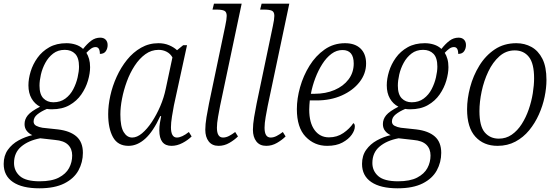

<svg xmlns="http://www.w3.org/2000/svg" viewBox="-60 -780 3018 1040"><path d="M153 240Q60 240 10 206Q-40 172 -40 108Q-40 63 -17.5 31.5Q5 0 40.5 -19.5Q76 -39 115 -48Q97 -56 85 -71Q73 -86 73 -108Q73 -134 90.5 -155.5Q108 -177 157 -202Q128 -217 111 -246.5Q94 -276 94 -318Q94 -353 106 -392.5Q118 -432 143 -467Q168 -502 207 -524Q246 -546 300 -546Q326 -546 349.5 -538.5Q373 -531 390 -515Q412 -543 434 -559.5Q456 -576 483 -576Q502 -576 512.5 -565Q523 -554 523 -536Q523 -517 513 -502.5Q503 -488 481 -488Q481 -525 458 -525Q445 -525 433 -516.5Q421 -508 408 -494Q417 -480 422.5 -460.5Q428 -441 428 -416Q428 -383 416.5 -343.5Q405 -304 380.5 -268.5Q356 -233 316.5 -210.5Q277 -188 221 -188Q205 -188 194 -190Q163 -177 142.5 -160.5Q122 -144 122 -122Q122 -106 136.5 -98.5Q151 -91 170 -88L254 -79Q320 -71 354.5 -40.5Q389 -10 389 48Q389 99 365 143Q341 187 288.5 213.5Q236 240 153 240ZM229 -226Q267 -226 294 -246Q321 -266 337 -297Q353 -328 360.5 -361Q368 -394 368 -419Q368 -467 347 -488.5Q326 -510 291 -510Q254 -510 228 -490Q202 -470 185.5 -439.5Q169 -409 161.5 -376Q154 -343 154 -316Q154 -269 175 -247.5Q196 -226 229 -226ZM155 202Q220 202 258.5 182Q297 162 314 130.5Q331 99 331 62Q331 26 308.5 4Q286 -18 238 -22L158 -31Q94 -19 55 14Q16 47 16 103Q16 146 48 174Q80 202 155 202Z M636 10Q578 10 552 -37Q526 -84 526 -162Q526 -209 537.5 -261.5Q549 -314 572 -364.5Q595 -415 628 -456Q661 -497 704 -521.5Q747 -546 798 -546Q830 -546 856 -535Q882 -524 899 -508L932 -535H953L882 -209Q877 -184 871.5 -149Q866 -114 866 -91Q866 -35 898 -35Q925 -35 963 -65L978 -41Q958 -21 928.5 -5.5Q899 10 869 10Q803 10 803 -74Q803 -95 806 -113Q809 -131 813 -151H808Q770 -68 727 -29Q684 10 636 10ZM656 -35Q682 -35 709.5 -58Q737 -81 762.5 -119.5Q788 -158 808 -204.5Q828 -251 838 -300L874 -469Q863 -489 843 -499.5Q823 -510 799 -510Q760 -510 727.5 -486.5Q695 -463 669.5 -424Q644 -385 627 -338.5Q610 -292 601 -245.5Q592 -199 592 -160Q592 -94 610 -64.5Q628 -35 656 -35Z M1124 10Q1089 10 1070.5 -14Q1052 -38 1052 -77Q1052 -106 1058.5 -145.5Q1065 -185 1072 -219L1160 -639Q1168 -676 1168 -694Q1168 -716 1154.5 -722Q1141 -728 1114 -728H1091L1099 -760H1249L1132 -206Q1127 -181 1121 -146.5Q1115 -112 1115 -88Q1115 -35 1148 -35Q1164 -35 1180.5 -43.5Q1197 -52 1214 -65L1229 -41Q1210 -22 1182.5 -6Q1155 10 1124 10Z M1382 10Q1347 10 1328.5 -14Q1310 -38 1310 -77Q1310 -106 1316.5 -145.5Q1323 -185 1330 -219L1418 -639Q1426 -676 1426 -694Q1426 -716 1412.5 -722Q1399 -728 1372 -728H1349L1357 -760H1507L1390 -206Q1385 -181 1379 -146.5Q1373 -112 1373 -88Q1373 -35 1406 -35Q1422 -35 1438.5 -43.5Q1455 -52 1472 -65L1487 -41Q1468 -22 1440.5 -6Q1413 10 1382 10Z M1712 10Q1643 10 1595.5 -39.5Q1548 -89 1548 -189Q1548 -246 1565.5 -308Q1583 -370 1616.5 -424Q1650 -478 1698.5 -512Q1747 -546 1809 -546Q1863 -546 1893 -517Q1923 -488 1923 -436Q1923 -381 1887.5 -335.5Q1852 -290 1791.5 -263Q1731 -236 1655 -236H1618Q1617 -226 1616 -211.5Q1615 -197 1615 -186Q1615 -115 1644 -75.5Q1673 -36 1722 -36Q1766 -36 1800 -59.5Q1834 -83 1854 -113Q1862 -109 1862 -95Q1862 -74 1845 -50Q1828 -26 1795 -8Q1762 10 1712 10ZM1644 -272Q1704 -272 1752 -292.5Q1800 -313 1828 -350Q1856 -387 1856 -436Q1856 -509 1795 -509Q1763 -509 1735.5 -488.5Q1708 -468 1686 -433.5Q1664 -399 1648 -357Q1632 -315 1624 -272Z M2094 240Q2001 240 1951 206Q1901 172 1901 108Q1901 63 1923.5 31.5Q1946 0 1981.5 -19.5Q2017 -39 2056 -48Q2038 -56 2026 -71Q2014 -86 2014 -108Q2014 -134 2031.5 -155.5Q2049 -177 2098 -202Q2069 -217 2052 -246.5Q2035 -276 2035 -318Q2035 -353 2047 -392.5Q2059 -432 2084 -467Q2109 -502 2148 -524Q2187 -546 2241 -546Q2267 -546 2290.5 -538.5Q2314 -531 2331 -515Q2353 -543 2375 -559.5Q2397 -576 2424 -576Q2443 -576 2453.5 -565Q2464 -554 2464 -536Q2464 -517 2454 -502.5Q2444 -488 2422 -488Q2422 -525 2399 -525Q2386 -525 2374 -516.5Q2362 -508 2349 -494Q2358 -480 2363.5 -460.5Q2369 -441 2369 -416Q2369 -383 2357.5 -343.5Q2346 -304 2321.5 -268.5Q2297 -233 2257.5 -210.5Q2218 -188 2162 -188Q2146 -188 2135 -190Q2104 -177 2083.5 -160.5Q2063 -144 2063 -122Q2063 -106 2077.5 -98.5Q2092 -91 2111 -88L2195 -79Q2261 -71 2295.5 -40.5Q2330 -10 2330 48Q2330 99 2306 143Q2282 187 2229.5 213.5Q2177 240 2094 240ZM2170 -226Q2208 -226 2235 -246Q2262 -266 2278 -297Q2294 -328 2301.5 -361Q2309 -394 2309 -419Q2309 -467 2288 -488.5Q2267 -510 2232 -510Q2195 -510 2169 -490Q2143 -470 2126.5 -439.5Q2110 -409 2102.5 -376Q2095 -343 2095 -316Q2095 -269 2116 -247.5Q2137 -226 2170 -226ZM2096 202Q2161 202 2199.5 182Q2238 162 2255 130.5Q2272 99 2272 62Q2272 26 2249.5 4Q2227 -18 2179 -22L2099 -31Q2035 -19 1996 14Q1957 47 1957 103Q1957 146 1989 174Q2021 202 2096 202Z M2635 10Q2560 10 2515 -39.5Q2470 -89 2470 -188Q2470 -245 2486.5 -307.5Q2503 -370 2536.5 -424.5Q2570 -479 2620 -512.5Q2670 -546 2737 -546Q2782 -546 2819 -525.5Q2856 -505 2878 -461.5Q2900 -418 2900 -347Q2900 -304 2890 -255.5Q2880 -207 2859 -160Q2838 -113 2806.5 -74.5Q2775 -36 2732 -13Q2689 10 2635 10ZM2642 -29Q2681 -29 2712 -50.5Q2743 -72 2766 -108Q2789 -144 2804 -187.5Q2819 -231 2826 -275Q2833 -319 2833 -356Q2833 -436 2805 -471.5Q2777 -507 2728 -507Q2681 -507 2645 -475Q2609 -443 2585 -392.5Q2561 -342 2549 -285Q2537 -228 2537 -178Q2537 -96 2566 -62.5Q2595 -29 2642 -29Z"/></svg>

Font: Noto Serif SemiCondensed Light
Style: Italic
Weight: 300
Width: 4
Italic angle: -12°
Designer: Monotype Design Team
Foundry: Monotype Imaging Inc.
Version: Version 2.013; ttfautohint (v1.8.4.7-5d5b)